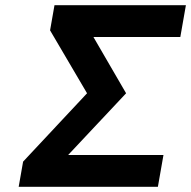

<svg xmlns="http://www.w3.org/2000/svg" viewBox="-20 -720 736 740"><path d="M52 0 69 -97 315.5 -360.5 173 -603 190 -700H696.5L675 -577.5H340L466 -360.5L242.5 -122.5H610L588.5 0Z"/></svg>

Font: Overpass
Style: Bold Italic
Weight: 700
Italic angle: -10°
Designer: Delve Withrington, Dave Bailey, Thomas Jockin
Foundry: Delve Fonts LLC
Version: Version 4.000; ttfautohint (v1.8.3)